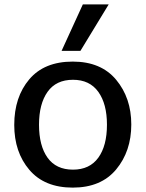

<svg xmlns="http://www.w3.org/2000/svg" viewBox="-20 -840 665 876"><path d="M261 -608 358 -820H476L347 -608ZM45 -270Q45 -397 113.5 -478Q182 -559 312 -559Q441 -559 510 -476Q579 -393 579 -272Q579 -150 510 -67Q441 16 312 16Q183 16 114 -65Q45 -146 45 -270ZM313 -66Q389 -66 428.5 -120.5Q468 -175 468 -271Q468 -366 428.5 -421Q389 -476 313 -476Q236 -476 197 -421Q158 -366 158 -271Q158 -175 197 -120.5Q236 -66 313 -66Z"/></svg>

Font: Martel Sans DemiBold
Style: Regular
Weight: 600
Designer: Dan Reynolds and Mathieu Réguer
Foundry: Dan Reynolds and Mathieu Réguer
Version: Version 1.001;PS 001.001;hotconv 1.0.70;makeotf.lib2.5.58329